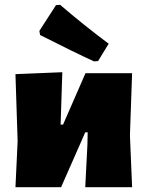

<svg xmlns="http://www.w3.org/2000/svg" viewBox="-20 -775 612 795"><path d="M229 -755Q328 -670 430 -594L386 -522L369 -521Q288 -558 146 -630L143 -647L212 -754ZM44 0 53 -190 44 -468 238 -476 231 -259H241L334 -472H527L518 -215L527 0H333L342 -177L343 -227H333L233 0Z"/></svg>

Font: Alegreya Sans SC Black
Style: Regular
Weight: 900
Designer: Juan Pablo del Peral
Foundry: Huerta Tipografica
Version: Version 2.007